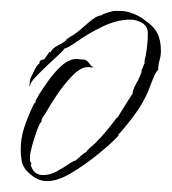

<svg xmlns="http://www.w3.org/2000/svg" viewBox="-20 -323 315 352"><path d="M67 9Q54 9 44.5 3Q35 -3 27 -12Q21 -20 19.5 -29.5Q18 -39 18 -48Q18 -70 24.5 -89.5Q31 -109 40 -128Q41 -130 42 -132Q43 -134 45 -135Q45 -139 47.5 -142.5Q50 -146 51 -149Q58 -160 69 -175.5Q80 -191 93.5 -203Q107 -215 121 -215L128 -214H131Q139 -214 143.5 -207Q148 -200 152 -200Q149 -199 146.5 -199.5Q144 -200 141 -200Q128 -200 112.5 -184Q97 -168 84 -148.5Q71 -129 65 -118Q63 -114 59.5 -109.5Q56 -105 56 -100Q53 -98 48 -84.5Q43 -71 39 -56.5Q35 -42 35 -37V-28L38 -22H36Q41 -2 59 -2Q72 -2 84.5 -9Q97 -16 106.5 -22.5Q116 -29 120 -29H119Q121 -31 128.5 -37.5Q136 -44 138 -44Q141 -49 146 -53Q151 -57 155 -61Q166 -72 175.5 -83.5Q185 -95 194 -107H195Q197 -110 203.5 -120.5Q210 -131 216 -140.5Q222 -150 223 -151Q223 -156 227 -164.5Q231 -173 234 -177V-179Q236 -181 237.5 -186Q239 -191 240 -191L239 -194Q241 -196 242.5 -201Q244 -206 245 -206V-210Q245 -214 247 -220Q249 -231 250 -241.5Q251 -252 251 -262Q251 -275 240.5 -281Q230 -287 219 -287Q194 -287 167.5 -274Q141 -261 122 -247.5Q103 -234 98 -234Q97 -231 87.5 -222.5Q78 -214 66 -202.5Q54 -191 44.5 -181Q35 -171 35 -165H34L35 -177Q36 -180 42.5 -193Q49 -206 52 -206Q52 -214 61 -214L70 -227L72 -228L73 -227Q75 -234 86 -239.5Q97 -245 102 -250V-252H105Q104 -253 109.5 -256Q115 -259 116 -260Q125 -266 141 -280.5Q157 -295 167 -295V-296Q171 -298 179 -300.5Q187 -303 191 -303H200Q211 -303 223 -298.5Q235 -294 244 -287Q261 -276 268 -263Q275 -250 275 -230Q275 -221 272.5 -212.5Q270 -204 270 -195Q266 -192 260.5 -178.5Q255 -165 253 -159Q243 -135 228.5 -115Q214 -95 197 -76V-74Q184 -60 160 -40.5Q136 -21 111 -6Q86 9 67 9Z"/></svg>

Font: Qwitcher Grypen
Style: Regular
Weight: 400
Designer: Robert E. Leuschke
Foundry: Robert E. Leuschke
Version: Version 1.100; ttfautohint (v1.8.3)